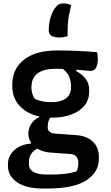

<svg xmlns="http://www.w3.org/2000/svg" viewBox="-20 -841 640 1111"><path d="M324 -624Q262 -624 262 -665Q262 -704 273.5 -743Q285 -782 309 -807Q322 -821 346 -821Q361 -821 371.5 -818.5Q382 -816 392 -811Q384 -778 379 -753.5Q374 -729 372.5 -701.5Q371 -674 371 -632Q347 -624 324 -624ZM144 -68Q144 -98 160 -123.5Q176 -149 207 -163V-167Q137 -182 94 -228Q51 -274 51 -344V-352Q51 -441 118 -495Q185 -549 312 -549Q376 -549 428.5 -546.5Q481 -544 541 -539Q546 -526 546 -500Q546 -470 536.5 -450.5Q527 -431 504 -431Q488 -431 469 -433.5Q450 -436 422 -438V-429Q456 -411 476 -384.5Q496 -358 496 -320V-311Q496 -263 468 -229Q440 -195 391 -177.5Q342 -160 280 -160Q275 -160 270 -160Q262 -147 259 -133Q256 -119 256 -104Q256 -73 295 -68L422 -59Q481 -55 516.5 -22Q552 11 552 65V78Q552 155 479.5 202.5Q407 250 252 250H232Q131 250 78.5 213.5Q26 177 26 119V108Q26 61 63 27.5Q100 -6 159 -10V-16Q144 -40 144 -68ZM182 -268Q203 -259 225.5 -254.5Q248 -250 280 -250Q332 -250 361.5 -272Q391 -294 391 -335V-344Q391 -368 381.5 -394Q372 -420 344 -442Q324 -443 303 -443Q162 -443 162 -337V-331Q162 -317 166.5 -300.5Q171 -284 182 -268ZM249 169H272Q319 169 354.5 165Q390 161 422 151Q433 133 433 106V97Q433 78 421 64.5Q409 51 386 50L274 42Q228 39 195 19Q147 46 147 97V107Q147 169 249 169Z"/></svg>

Font: Recursive Sn Csl St SmB
Style: Regular
Weight: 600
Version: Version 1.079;hotconv 1.0.112;makeotfexe 2.5.65598; ttfautoh